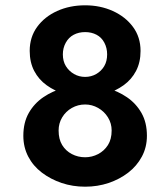

<svg xmlns="http://www.w3.org/2000/svg" viewBox="-20 -712 616 724"><path d="M92 -520Q92 -477 109 -444.5Q126 -412 156 -390.5Q186 -369 223.5 -357.5Q261 -346 301 -346Q341 -346 378.5 -357.5Q416 -369 446 -390.5Q476 -412 493 -444.5Q510 -477 510 -520Q510 -572 481.5 -610.5Q453 -649 405.5 -670.5Q358 -692 301 -692Q243 -692 195.5 -670.5Q148 -649 120 -610.5Q92 -572 92 -520ZM217 -507Q217 -531 228 -551Q239 -571 258 -581Q277 -591 301 -591Q325 -591 344 -581Q363 -571 373.5 -551Q384 -531 384 -507Q384 -481 373 -462.5Q362 -444 343 -433Q324 -422 301 -422Q278 -422 259 -433Q240 -444 228.5 -462.5Q217 -481 217 -507ZM68 -200Q68 -157 86.5 -121.5Q105 -86 138 -61Q171 -36 212.5 -22Q254 -8 301 -8Q348 -8 389.5 -22Q431 -36 463.5 -61Q496 -86 515 -121.5Q534 -157 534 -200Q534 -250 513.5 -286Q493 -322 458.5 -345.5Q424 -369 382.5 -380Q341 -391 301 -391Q261 -391 219.5 -380Q178 -369 143.5 -345.5Q109 -322 88.5 -286Q68 -250 68 -200ZM201 -220Q201 -247 214.5 -269.5Q228 -292 251 -305Q274 -318 301 -318Q327 -318 350 -305Q373 -292 387 -269.5Q401 -247 401 -220Q401 -187 387 -165Q373 -143 350 -131Q327 -119 301 -119Q274 -119 251 -131Q228 -143 214.5 -165Q201 -187 201 -220Z"/></svg>

Font: SpinnyJost
Style: Regular
Weight: 600
Version: Version 3.710